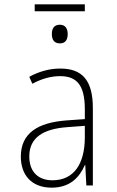

<svg xmlns="http://www.w3.org/2000/svg" viewBox="-20 -855 540 885"><path d="M140 -803H371V-835H140ZM256 -655C284 -655 292 -675 292 -698C292 -722 282 -741 256 -741C228 -741 219 -722 219 -698C219 -673 229 -655 256 -655ZM218 10C304 10 347 -39 371 -94H373L378 0H408V-357C408 -486 358 -539 258 -539C207 -539 159 -525 115 -501L129 -469C174 -493 216 -504 257 -504C333 -504 371 -464 371 -351V-306L287 -300C152 -290 76 -240 76 -133C76 -49 125 10 218 10ZM222 -24C156 -24 115 -63 115 -134C115 -220 178 -261 291 -269L371 -275V-219C370 -100 321 -24 222 -24Z"/></svg>

Font: Noto Sans Mono ExtraCondensed ExtraLight
Style: Regular
Weight: 200
Width: 2
Designer: Monotype Design Team
Foundry: Monotype Imaging Inc.
Version: Version 2.014